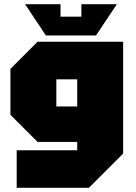

<svg xmlns="http://www.w3.org/2000/svg" viewBox="-20 -760 650 920"><path d="M60 140V-40H350V-80H160L30 -210V-430L160 -560H570V-24L406 140ZM250 -380V-250H350V-380ZM370 -740H540L440 -590H200L100 -740H270V-680H370Z"/></svg>

Font: Tektur Black
Style: Regular
Weight: 900
Designer: Adam Jagosz
Foundry: Adam Jagosz
Version: Version 1.005;gftools[0.9.30]